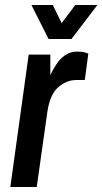

<svg xmlns="http://www.w3.org/2000/svg" viewBox="-20 -743 407 763"><path d="M21 0 94 -526H180V-445Q190 -466 204 -487.5Q218 -509 238.5 -523.5Q259 -538 287 -538Q308 -538 319.5 -534Q331 -530 331 -530L317 -425H283Q244 -425 211 -396Q178 -367 168 -297L126 0ZM173 -588 105 -723H190L225 -651L279 -723H367L264 -588Z"/></svg>

Font: Archivo Narrow SemiBold
Style: Italic
Weight: 600
Italic angle: -8°
Designer: Hector Gatti
Foundry: Omnibus-Type
Version: Version 3.002